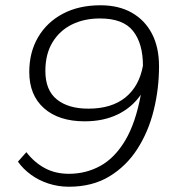

<svg xmlns="http://www.w3.org/2000/svg" viewBox="-20 -698 652 728"><path d="M241 10Q201 10 164 -2Q127 -14 97.5 -35.5Q68 -57 48 -85L80 -121Q110 -82 150 -60.5Q190 -39 241 -39Q306 -39 360.5 -69Q415 -99 454.5 -165Q494 -231 514 -339Q481 -291 427 -264.5Q373 -238 301 -238Q203 -238 147 -287.5Q91 -337 91 -425Q91 -500 124.5 -557Q158 -614 218.5 -646Q279 -678 361 -678Q430 -678 479.5 -650Q529 -622 556 -570.5Q583 -519 583 -446Q583 -362 563 -280.5Q543 -199 501 -133.5Q459 -68 394.5 -29Q330 10 241 10ZM315 -286Q403 -286 455.5 -328.5Q508 -371 522 -449Q522 -533 484.5 -580.5Q447 -628 359 -628Q299 -628 252.5 -605Q206 -582 179 -537.5Q152 -493 152 -429Q152 -356 195.5 -321Q239 -286 315 -286Z"/></svg>

Font: Gantari Light
Style: Italic
Weight: 300
Italic angle: -10°
Version: Version 1.000